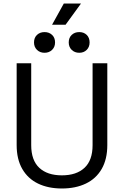

<svg xmlns="http://www.w3.org/2000/svg" viewBox="-20 -1061 706 1095"><path d="M333 14Q255 14 197 -14Q139 -42 107 -97.5Q75 -153 75 -234V-700H158V-233Q158 -147 204 -104Q250 -61 333 -61Q416 -61 462 -104Q508 -147 508 -233V-700H592V-234Q592 -153 560 -97.5Q528 -42 469.5 -14Q411 14 333 14ZM432 -760Q406 -760 389 -776.5Q372 -793 372 -819Q372 -846 389 -862Q406 -878 432 -878Q458 -878 474.5 -862Q491 -846 491 -819Q491 -793 474.5 -776.5Q458 -760 432 -760ZM234 -760Q208 -760 191 -776.5Q174 -793 174 -819Q174 -846 191 -862Q208 -878 234 -878Q260 -878 277 -862Q294 -846 294 -819Q294 -793 277 -776.5Q260 -760 234 -760ZM277 -920 344 -1041H442L354 -920Z"/></svg>

Font: Space Grotesk Light
Style: Regular
Weight: 400
Version: Version 2.000